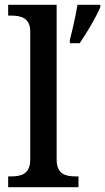

<svg xmlns="http://www.w3.org/2000/svg" viewBox="-20 -780 438 800"><path d="M14 0H307V-45H295C254 -45 216 -54 216 -115V-760H14V-715H27C66 -715 106 -706 106 -649V-115C106 -54 67 -45 27 -45H14ZM271 -613V-600H312C341 -642 380 -708 398 -750V-760H303C295 -713 282 -656 271 -613Z"/></svg>

Font: Noto Serif Tamil Medium
Style: Italic
Weight: 500
Italic angle: -12°
Designer: Indian Type Foundry, Tom Grace, and the Monotype Design Team
Foundry: Monotype Imaging Inc.
Version: Version 2.003